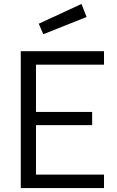

<svg xmlns="http://www.w3.org/2000/svg" viewBox="-20 -951 593 971"><path d="M85 0ZM162 -624V-385H446V-318H162V-68H506V0H85V-692H506V-624ZM176 -831 392 -931 418 -865 199 -778Z"/></svg>

Font: Cairo
Style: Regular
Weight: 400
Designer: Mohamed Gaber, the designers of Titillium
Foundry: Kief Type Foundry
Version: Version 2.009; ttfautohint (v1.5.33-1714) -l 8 -r 50 -G 200 